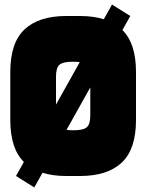

<svg xmlns="http://www.w3.org/2000/svg" viewBox="-20 -770 640 840"><path d="M50 0 130 50 550 -700 470 -750ZM270 0H300V-200Q255 -200 240 -213.5Q225 -227 225 -265V-350H25V-245Q25 -117 87.5 -58.5Q150 0 270 0ZM270 -700Q150 -700 87.5 -641.5Q25 -583 25 -455V-350H225V-435Q225 -473 240 -486.5Q255 -500 300 -500V-700ZM330 0Q450 0 512.5 -58.5Q575 -117 575 -245V-350H375V-265Q375 -227 360 -213.5Q345 -200 300 -200V0ZM330 -700H300V-500Q345 -500 360 -486.5Q375 -473 375 -435V-350H575V-455Q575 -583 512.5 -641.5Q450 -700 330 -700Z"/></svg>

Font: Millimetre
Style: Extrablack
Weight: 900
Designer: Jérémy Landes
Version: Version 1.0